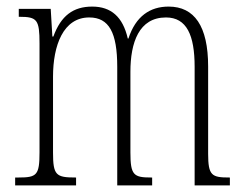

<svg xmlns="http://www.w3.org/2000/svg" viewBox="-20 -563 739 583"><path d="M26 0H211V-24H209C150 -24 141 -31 141 -100V-330C141 -425 172 -510 251 -510C311 -510 336 -464 336 -360V0H442V-24H439C386 -24 376 -31 376 -100V-345C376 -434 402 -510 484 -510C547 -510 571 -456 571 -360V0H678V-24H676C623 -24 612 -30 612 -96V-361C612 -484 570 -543 492 -543C436 -543 392 -514 370 -446H368C353 -512 317 -543 260 -543C202 -543 165 -515 142 -452H139L134 -536H37V-512H39C93 -512 100 -503 100 -431V-101C100 -31 92 -24 36 -24H26Z"/></svg>

Font: Noto Serif Lao ExtraCondensed ExtraLight
Style: Regular
Weight: 200
Width: 2
Designer: Monotype Design Team
Foundry: Monotype Imaging Inc.
Version: Version 2.003